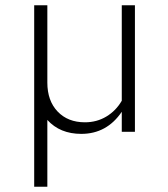

<svg xmlns="http://www.w3.org/2000/svg" viewBox="-20 -501 640 730"><path d="M110 209V-481H160V-187Q160 -118 199 -77Q238 -36 303 -36Q348 -36 384.5 -58Q421 -80 443 -118V-481H493V0H443V-76Q386 8 289 8Q208 8 160 -45V209Z"/></svg>

Font: Red Hat Mono
Style: Regular
Weight: 300
Monospace: yes
Designer: Pentagram, MCKL
Foundry: Pentagram, MCKL
Version: Version 1.023